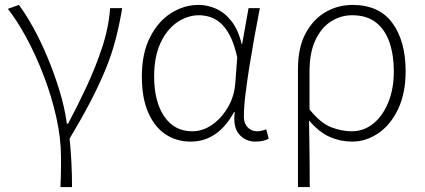

<svg xmlns="http://www.w3.org/2000/svg" viewBox="-20 -563 1728 781"><path d="M226 198Q227 172 227.5 154Q228 136 228 118Q228 100 228 75Q228 -1 209 -86Q190 -171 158.5 -253.5Q127 -336 88.5 -407.5Q50 -479 12 -527L57 -543Q86 -504 116.5 -448.5Q147 -393 174 -328Q201 -263 222 -194.5Q243 -126 252 -60H257Q297 -135 333 -212.5Q369 -290 395.5 -370Q422 -450 428 -530H477Q466 -463 450 -401.5Q434 -340 408 -277.5Q382 -215 346.5 -147Q311 -79 263 1Q268 46 270.5 98.5Q273 151 273 198Z M756 13Q698 13 653.5 -16.5Q609 -46 583 -105Q557 -164 557 -252Q557 -345 589.5 -410Q622 -475 675 -509Q728 -543 788 -543Q824 -543 859 -527.5Q894 -512 921.5 -477Q949 -442 963 -384H965L991 -530H1037Q1026 -474 1015 -413Q1004 -352 994.5 -292.5Q985 -233 978.5 -180Q972 -127 972 -87Q972 -61 987.5 -45Q1003 -29 1026 -29Q1035 -29 1045.5 -31.5Q1056 -34 1063 -37L1073 1Q1064 6 1051 9.5Q1038 13 1019 13Q978 13 952.5 -17Q927 -47 935 -107H932Q866 13 756 13ZM762 -29Q805 -29 843 -55.5Q881 -82 907 -126.5Q933 -171 937 -224L945 -329Q933 -385 914.5 -419.5Q896 -454 874.5 -471.5Q853 -489 831 -495Q809 -501 790 -501Q743 -501 701 -472.5Q659 -444 633 -388.5Q607 -333 607 -252Q607 -150 648 -89.5Q689 -29 762 -29Z M1192 198V-282Q1192 -369 1223 -427Q1254 -485 1304.5 -514Q1355 -543 1414 -543Q1522 -543 1576 -469.5Q1630 -396 1630 -273Q1630 -183 1599 -118.5Q1568 -54 1518 -20.5Q1468 13 1413 13Q1365 13 1321.5 -6Q1278 -25 1237 -73Q1238 -21 1238.5 20.5Q1239 62 1239.5 104Q1240 146 1240 198ZM1411 -29Q1459 -29 1497.5 -59.5Q1536 -90 1559 -145.5Q1582 -201 1582 -273Q1582 -338 1564.5 -390Q1547 -442 1509.5 -471.5Q1472 -501 1412 -501Q1367 -501 1327.5 -476.5Q1288 -452 1263.5 -401Q1239 -350 1239 -270V-118Q1284 -62 1327 -45.5Q1370 -29 1411 -29Z"/></svg>

Font: Noto Sans KR ExtraLight
Style: Regular
Weight: 250
Designer: Ryoko NISHIZUKA  (kana, bopomofo & ideographs); Paul D. Hunt (Latin, Greek & Cyrillic); Sandoll Communications , Soo-you
Foundry: Adobe
Version: Version 2.004-H2;hotconv 1.0.118;makeotfexe 2.5.65603